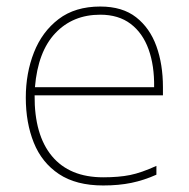

<svg xmlns="http://www.w3.org/2000/svg" viewBox="-20 -558 580 588"><path d="M287 -538Q355 -538 397 -505Q439 -472 459 -416.5Q479 -361 479 -291V-266H86Q85 -145 139 -80Q193 -15 296 -15Q344 -15 378.5 -22Q413 -29 459 -50V-23Q421 -6 382.5 2Q344 10 296 10Q213 10 160.5 -25Q108 -60 83.5 -121Q59 -182 59 -259Q59 -334 84 -397.5Q109 -461 159.5 -499.5Q210 -538 287 -538ZM287 -513Q203 -513 149.5 -456.5Q96 -400 87 -291H452Q453 -357 435 -407Q417 -457 380 -485Q343 -513 287 -513Z"/></svg>

Font: Noto Sans Armenian Thin
Style: Regular
Weight: 250
Version: Version 2.007